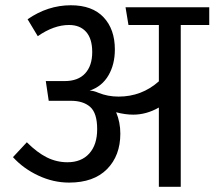

<svg xmlns="http://www.w3.org/2000/svg" viewBox="-20 -717 823 737"><path d="M783.2 -689V-621.1H673.8V0H589.8V-304.2Q542 -276.9 491.2 -276.9Q460.4 -276.9 425.8 -286.1Q441.9 -248 441.9 -204.1Q441.9 -119.6 390.9 -67.9Q339.8 -16.1 245.1 -16.1Q184.6 -16.1 127.2 -43Q69.8 -69.8 29.8 -113.8L83 -170.9Q122.6 -131.3 159.9 -112.8Q197.3 -94.2 238.8 -94.2Q292.5 -94.2 322.8 -127.9Q353 -161.6 353 -221.2Q353 -282.7 326.4 -306.4Q299.8 -330.1 252 -330.1H167L155.8 -405.8H228Q279.8 -405.8 306.9 -435.3Q334 -464.8 334 -517.1Q334 -568.4 310.5 -594.7Q287.1 -621.1 245.1 -621.1Q186.5 -621.1 125 -578.1L85.9 -643.1Q163.6 -696.8 252 -696.8Q334 -696.8 377.4 -650.9Q420.9 -605 420.9 -526.9Q420.9 -469.7 396.2 -427.5Q371.6 -385.3 324.2 -369.1Q338.9 -369.1 357.9 -360.8Q393.6 -346.2 435.1 -346.2Q523.9 -346.2 589.8 -404.8V-621.1H473.1L461.9 -689Z"/></svg>

Font: FiraGO
Style: Regular
Weight: 400
Designer: bBox Type
Foundry: bBox Type GmbH
Version: Version 1.001;PS 001.001;hotconv 1.0.88;makeotf.lib2.5.64775